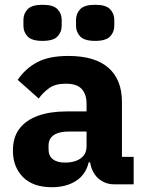

<svg xmlns="http://www.w3.org/2000/svg" viewBox="-20 -771 609 803"><path d="M539 0H457Q430 0 406.5 -13.5Q383 -27 369 -53.5Q355 -80 355 -117V-130L387 -92H351Q339 -41 298 -14.5Q257 12 197 12Q118 12 76 -30.5Q34 -73 34 -141Q34 -197 61.5 -233Q89 -269 139.5 -287Q190 -305 259 -305H342V-338Q342 -376 322 -398.5Q302 -421 255 -421Q211 -421 185 -402Q159 -383 142 -359L54 -437Q86 -484 135 -510.5Q184 -537 266 -537Q377 -537 433.5 -487.5Q490 -438 490 -345V-115H539ZM342 -221H270Q227 -221 205 -206Q183 -191 183 -162V-147Q183 -119 201 -105Q219 -91 252 -91Q277 -91 297 -98Q317 -105 329.5 -120Q342 -135 342 -159ZM158 -600Q113 -600 95.5 -618.5Q78 -637 78 -663V-688Q78 -714 95.5 -732.5Q113 -751 158 -751Q203 -751 220.5 -732.5Q238 -714 238 -688V-663Q238 -637 220.5 -618.5Q203 -600 158 -600ZM378 -600Q333 -600 315.5 -618.5Q298 -637 298 -663V-688Q298 -714 315.5 -732.5Q333 -751 378 -751Q423 -751 440.5 -732.5Q458 -714 458 -688V-663Q458 -637 440.5 -618.5Q423 -600 378 -600Z"/></svg>

Font: IBM Plex Sans
Style: Regular
Weight: 400
Designer: Mike Abbink, Paul van der Laan, Pieter van Rosmalen
Foundry: Bold Monday
Version: Version 3.201